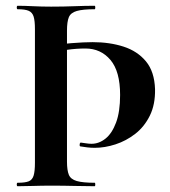

<svg xmlns="http://www.w3.org/2000/svg" viewBox="-20 -645 589 665"><path d="M101 -544Q101 -573 96.5 -587.5Q92 -602 79.5 -607.5Q67 -613 41 -613Q38 -613 38 -619Q38 -625 41 -625Q65 -625 94.5 -623.5Q124 -622 157 -622Q201 -622 238 -623.5Q275 -625 308 -625Q310 -625 310 -619Q310 -613 308 -613Q267 -613 246 -607Q225 -601 218.5 -585.5Q212 -570 212 -539V-85Q212 -55 218.5 -39.5Q225 -24 246 -18Q267 -12 308 -12Q310 -12 310 -6Q310 0 308 0Q275 0 238 -1Q201 -2 157 -2Q124 -2 94.5 -1Q65 0 41 0Q38 0 38 -6Q38 -12 41 -12Q67 -12 79.5 -17Q92 -22 96.5 -37Q101 -52 101 -81ZM147 -483Q183 -492 227 -495.5Q271 -499 301 -499Q360 -499 408 -483.5Q456 -468 485.5 -432.5Q515 -397 517 -336Q518 -283 499 -244.5Q480 -206 448.5 -181.5Q417 -157 380 -145Q343 -133 308 -133Q295 -133 282.5 -134.5Q270 -136 258 -138Q255 -139 256 -145.5Q257 -152 261 -151Q270 -150 279 -148.5Q288 -147 297 -147Q323 -147 345.5 -165Q368 -183 382 -220.5Q396 -258 396 -316Q396 -398 362.5 -437.5Q329 -477 276 -477Q244 -477 213 -472.5Q182 -468 156 -462Z"/></svg>

Font: Cormorant Garamond Light
Style: Regular
Weight: 300
Designer: Christian Thalmann (Catharsis Fonts)
Foundry: Catharsis Fonts
Version: Version 4.001